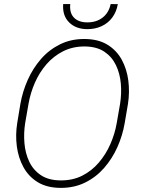

<svg xmlns="http://www.w3.org/2000/svg" viewBox="-20 -912 690 942"><path d="M607.9 -402.8 591.8 -308.1Q581.5 -247.6 556.2 -190.7Q530.8 -133.8 491.2 -88.4Q451.7 -43 397.7 -16.4Q343.8 10.3 276.4 9.8Q210 9.3 165 -18.3Q120.1 -45.9 95 -92Q69.8 -138.2 62.5 -194.6Q55.2 -251 64.5 -308.1L80.1 -402.8Q90.8 -463.4 116.2 -520.3Q141.6 -577.1 181.2 -622.6Q220.7 -668 274.7 -694.6Q328.6 -721.2 395.5 -720.7Q462.4 -720.2 507.3 -692.6Q552.2 -665 577.4 -618.9Q602.5 -572.8 609.6 -516.4Q616.7 -460 607.9 -402.8ZM552.7 -308.1 569.3 -403.8Q577.1 -452.6 572.8 -502.2Q568.4 -551.8 548.6 -592.8Q528.8 -633.8 491.5 -658.7Q454.1 -683.6 395 -684.1Q336.4 -684.1 289.6 -660.4Q242.7 -636.7 208 -596.7Q173.3 -556.6 151.4 -506.6Q129.4 -456.5 120.1 -403.8L103.5 -308.1Q95.7 -259.3 99.9 -209.7Q104 -160.2 123.5 -118.9Q143.1 -77.6 180.7 -52.5Q218.3 -27.3 277.3 -26.9Q336.4 -26.4 383.3 -50Q430.2 -73.7 464.8 -114.3Q499.5 -154.8 521.5 -205.1Q543.5 -255.4 552.7 -308.1ZM522.9 -892.1 558.1 -891.6Q551.3 -853.5 530.8 -825.9Q510.3 -798.3 478.8 -783.7Q447.3 -769 408.7 -769Q352.5 -769 319.1 -802.2Q285.6 -835.4 290 -892.1H324.7Q320.3 -848.6 343 -825.4Q365.7 -802.2 408.7 -802.2Q453.1 -802.2 483.4 -825.7Q513.7 -849.1 522.9 -892.1Z"/></svg>

Font: Roboto ExtraLight
Style: Italic
Weight: 250
Designer: Christian Robertson
Foundry: Google
Version: Version 3.009; 2024